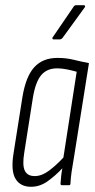

<svg xmlns="http://www.w3.org/2000/svg" viewBox="-20 -710 366 736"><path d="M99 6Q58 6 39.5 -24.5Q21 -55 32 -123L66 -338Q79 -417 111.5 -452.5Q144 -488 200 -488Q234 -488 262 -481Q290 -474 321 -468L265 -116Q258 -75 254.5 -51.5Q251 -28 250 -6Q250 0 244 0H218Q212 0 212 -6Q213 -20 214.5 -35Q216 -50 219 -65Q193 -37 163 -15.5Q133 6 99 6ZM113 -35Q140 -35 167.5 -55.5Q195 -76 223 -106L274 -435Q256 -440 236.5 -444Q217 -448 199 -448Q160 -448 138 -422Q116 -396 106 -335L73 -125Q65 -77 75 -56Q85 -35 113 -35ZM185 -559Q182 -559 181 -562Q180 -565 182 -567L262 -684Q265 -690 272 -690H301Q305 -690 306 -687.5Q307 -685 305 -682L220 -565Q215 -559 209 -559Z"/></svg>

Font: Sofia Sans Extra Condensed Light
Style: Italic
Weight: 300
Italic angle: -9°
Version: Version 4.100